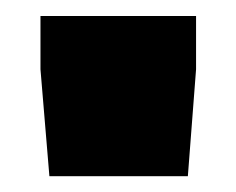

<svg xmlns="http://www.w3.org/2000/svg" viewBox="-20 -752 296 241"><path d="M215.8 -530.8H42L30.8 -665V-731.9H226.1V-665Z"/></svg>

Font: Squarion Black
Style: Regular
Weight: 900
Designer: Natanael Gama
Version: Version 1.00;September 12, 2019;FontCreator 11.5.0.2425 64-b